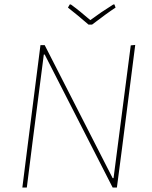

<svg xmlns="http://www.w3.org/2000/svg" viewBox="-20 -839 680 859"><path d="M526 -176 503 0H484L180 -595H176L125 -199L100 0H80L104 -190L161 -637H180L484 -42H488L565 -636L585 -638ZM497 -805Q460 -781 392 -729H376Q324 -774 284 -805L292 -819H297Q337 -790 384 -749Q431 -784 487 -819H492Z"/></svg>

Font: Luna Sans Thin
Style: Italic
Weight: 250
Italic angle: -7°
Designer: Juan Pablo del Peral
Foundry: Huerta Tipografica
Version: Version 2.001; ttfautohint (v1.5)